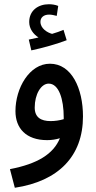

<svg xmlns="http://www.w3.org/2000/svg" viewBox="-20 -657 454 907"><path d="M128 -419C181 -430 251 -450 295 -467L280 -516C264 -509 246 -503 226 -497C203 -503 171 -523 171 -554C171 -574 186 -588 212 -588C224 -588 236 -585 248 -582L255 -629C241 -635 224 -637 211 -637C161 -637 118 -608 118 -553C118 -521 138 -495 162 -480C149 -477 136 -474 116 -470ZM50 230C256 199 372 81 372 -107C372 -240 318 -356 216 -356C119 -356 53 -241 53 -132C53 -52 102 5 203 5C223 5 244 2 263 -4C232 71 157 117 27 142ZM144 -149C144 -212 174 -262 210 -262C258 -262 281 -189 281 -102C281 -99 281 -96 281 -94C261 -88 239 -85 219 -85C174 -85 144 -102 144 -149Z"/></svg>

Font: Noto Sans Arabic Cond Med
Style: Regular
Weight: 500
Width: 3
Designer: Monotype Design Team, Nadine Chahine, Nizar Qandah and Khaled Hosny
Foundry: Monotype Imaging Inc.
Version: Version 2.012